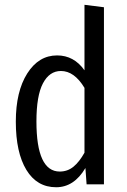

<svg xmlns="http://www.w3.org/2000/svg" viewBox="-20 -768 528 800"><path d="M332 -748 413.1 -737.8V0H340.8L335.9 -67.9Q288.6 12.2 213.9 12.2Q133.8 12.2 89.8 -60.3Q45.9 -132.8 45.9 -261.2Q45.9 -386.7 93.5 -461.9Q141.1 -537.1 217.8 -537.1Q288.1 -537.1 332 -475.1ZM229 -53.2Q261.2 -53.2 285.9 -73.2Q310.5 -93.3 332 -131.8V-401.9Q289.6 -472.2 233.9 -472.2Q186 -472.2 158.9 -420.7Q131.8 -369.1 131.8 -262.2Q131.8 -53.2 229 -53.2Z"/></svg>

Font: Fira Sans Compressed Book
Style: Regular
Weight: 350
Width: 1
Designer: Carrois Corporate & Edenspiekermann AG
Foundry: Carrois Corporate GbR & Edenspiekermann AG
Version: Version 4.203;PS 004.203;hotconv 1.0.88;makeotf.lib2.5.64775